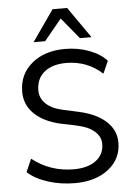

<svg xmlns="http://www.w3.org/2000/svg" viewBox="-62 -997 728 1052"><g transform="rotate(-5 301.5 -471.0)"><path d="M79.1 -145.5Q178.7 -67.4 307.6 -67.4Q384.8 -67.4 429.7 -101.1Q474.6 -134.8 474.6 -192.4Q474.6 -232.4 441.4 -261.7Q408.2 -291 347.7 -303.7Q340.8 -305.7 311 -312Q281.2 -318.4 258.8 -322.3Q164.1 -343.8 113.3 -393.6Q62.5 -443.4 62.5 -514.6Q62.5 -610.4 132.8 -669.4Q203.1 -728.5 316.4 -728.5Q386.7 -728.5 448.2 -705.6Q509.8 -682.6 544.9 -643.6L514.6 -575.2Q430.7 -651.4 316.4 -651.4Q239.3 -651.4 195.3 -615.2Q151.4 -579.1 151.4 -514.6Q151.4 -471.7 183.6 -440.9Q215.8 -410.2 275.4 -397.5Q292 -393.6 322.8 -387.2Q353.5 -380.9 364.3 -377.9Q460 -356.4 511.7 -308.1Q563.5 -259.8 563.5 -192.4Q563.5 -102.5 492.7 -46.9Q421.9 8.8 307.6 8.8Q230.5 8.8 160.6 -13.2Q90.8 -35.2 47.9 -74.2ZM148.4 -780.3 267.6 -951.2H347.7L466.8 -780.3H403.3L307.6 -896.5L211.9 -780.3Z"/></g></svg>

Font: Min Sans
Style: Regular
Weight: 400
Designer: Jinseong-Kim, NotoSansCJK, Nunito
Foundry: Jinseong-Kim
Version: Version 1.400;Glyphs 3.1.2 (3151)